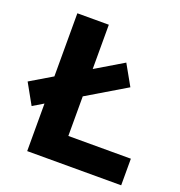

<svg xmlns="http://www.w3.org/2000/svg" viewBox="-174 -830 884 941"><g transform="rotate(20 268.5 -359.5)"><path d="M560.5 0V-138.7H234.4V-345.2L438.5 -466.8L378.4 -573.7L234.4 -487.8V-718.8H70.3V-389.6L-44.4 -321.3L15.1 -214.8L70.3 -248V0Z"/></g></svg>

Font: Winston ExtraBold
Style: Regular
Weight: 800
Designer: Vernon Adams, Kim Jin-seong, David Berlow, Cristiano Sobral
Foundry: The Winston Project Authors
Version: Version 3.004